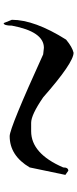

<svg xmlns="http://www.w3.org/2000/svg" viewBox="288 -1252 415 1030"><g transform="rotate(-90 495.0 -736.5)"><path d="M886.7 -923.8Q873 -923.8 873 -879.9Q840.8 -708 753.9 -708L718.8 -711.9Q324.2 -891.6 280.3 -891.6Q175.8 -891.6 112.3 -784.2L72.3 -592.8L94.7 -577.1Q112.3 -577.1 112.3 -604.5Q186.5 -776.4 306.6 -776.4H351.6Q394.5 -776.4 488.3 -711.9Q673.8 -548.8 727.5 -548.8Q757.8 -555.7 797.9 -588.9Q904.3 -757.8 904.3 -879.9Z"/></g></svg>

Font: Elementary Gothic 
Style: Regular
Weight: 400
Designer: Bill Roach / W.K. Roach
Version: Version 1.00 April 18, 2012, initial release